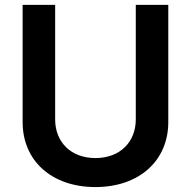

<svg xmlns="http://www.w3.org/2000/svg" viewBox="-20 -747 774 778"><path d="M530.2 -727.3V-263.1C530.2 -171.9 466.6 -106.5 366.8 -106.5C266.7 -106.5 203.5 -171.9 203.5 -263.1V-727.3H71.7V-252.1C71.7 -95.9 188.9 11 366.8 11C544 11 661.9 -95.9 661.9 -252.1V-727.3Z"/></svg>

Font: Margiela Sans Semi Bold
Style: Regular
Weight: 600
Designer: Stefan Endress, Andreas Faust
Version: Version 1.100;FEAKit 1.0